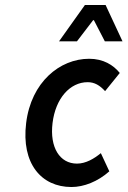

<svg xmlns="http://www.w3.org/2000/svg" viewBox="-20 -739 512 771"><path d="M85 -245C65 -82 146 12 267 12C317 12 373 -10 419 -51L385 -124C358 -102 325 -82 289 -82C220 -82 179 -147 191 -245C203 -344 261 -409 332 -409C360 -409 381 -396 402 -373L461 -446C435 -478 395 -503 338 -503C220 -503 105 -409 85 -245ZM217 -573H289L354 -658H357L401 -573H472L404 -719H321Z"/></svg>

Font: Falling Sky
Style: CondObl
Weight: 400
Designer: Paul D. Hunt
Foundry: Adobe Systems Incorporated
Version: Version 1.02